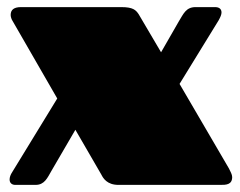

<svg xmlns="http://www.w3.org/2000/svg" viewBox="-20 -520 676 540"><path d="M265 -29C270 -19 281 0 313 0H600C615 0 633 0 633 -22C633 -29 628 -38 624 -46L485 -284L595 -463C600 -472 603 -479 603 -485C603 -495 596 -500 585 -500H530C503 -500 496 -481 483 -460L433 -373L370 -480C362 -492 354 -500 321 -500H39C20 -500 10 -493 10 -478C10 -473 12 -466 16 -460L141 -243L15 -37C9 -28 7 -21 7 -15C7 -5 14 0 23 0H80C105 0 113 -19 125 -40L192 -155Z"/></svg>

Font: Fascinate
Style: Regular
Weight: 900
Designer: Astigmatic (AOETI)
Foundry: Astigmatic (AOETI)
Version: Version 1.000